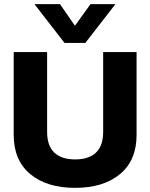

<svg xmlns="http://www.w3.org/2000/svg" viewBox="-20 -895 724 925"><path d="M146 -875H269L341 -771L416 -875H536L391 -688H291ZM46 -245V-644H207V-260Q207 -193 241.5 -160Q276 -127 342 -127Q408 -127 442.5 -160Q477 -193 477 -260V-644H638V-245Q638 -123 558.5 -56.5Q479 10 342 10Q205 10 125.5 -56.5Q46 -123 46 -245Z"/></svg>

Font: Kanit SemiBold
Style: Regular
Weight: 600
Designer: Katatrad Team
Foundry: CadsonDemak
Version: Version 1.030